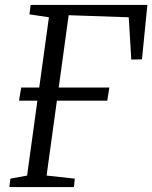

<svg xmlns="http://www.w3.org/2000/svg" viewBox="-20 -763 621 783"><path d="M18 0 22.5 -34.5 90.5 -47 132.5 -352.5H57.5L66.5 -406H140L179.5 -692.5L100 -704.5L105 -743H581L559 -521L515.5 -520L505 -692.5L260 -701L219.5 -406H426L417.5 -352.5H212L170 -47L285 -34.5L281.5 0Z"/></svg>

Font: Merriweather 20pt Light
Style: Italic
Weight: 300
Italic angle: -7.8°
Version: Version 2.101